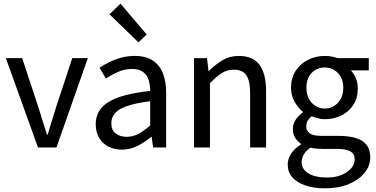

<svg xmlns="http://www.w3.org/2000/svg" viewBox="-20 -804 2051 1047"><path d="M187 0 12 -487H101L191 -214Q202 -178 213.5 -141.5Q225 -105 236 -70H240Q250 -105 261.5 -141.5Q273 -178 284 -214L374 -487H459L288 0Z M645 12Q604 12 571.5 -4.5Q539 -21 520.5 -52.5Q502 -84 502 -127Q502 -206 573.5 -249Q645 -292 799 -308Q799 -339 791 -366.5Q783 -394 761 -411Q739 -428 701 -428Q659 -428 622.5 -411.5Q586 -395 557 -376L523 -435Q546 -450 576 -465Q606 -480 641 -489.5Q676 -499 715 -499Q775 -499 813 -474Q851 -449 868.5 -404Q886 -359 886 -297V0H815L807 -58H805Q770 -29 730 -8.5Q690 12 645 12ZM670 -58Q705 -58 735 -74Q765 -90 799 -120V-252Q720 -242 673.5 -226Q627 -210 607 -186.5Q587 -163 587 -133Q587 -93 611.5 -75.5Q636 -58 670 -58ZM735 -573 577 -726 637 -784 780 -616Z M1038 0V-487H1109L1117 -417H1119Q1154 -452 1193 -475.5Q1232 -499 1282 -499Q1360 -499 1395.5 -450Q1431 -401 1431 -308V0H1344V-297Q1344 -364 1323 -394Q1302 -424 1255 -424Q1218 -424 1189.5 -405.5Q1161 -387 1125 -351V0Z M1751 223Q1692 223 1646 207.5Q1600 192 1574.5 163.5Q1549 135 1549 93Q1549 61 1568 33Q1587 5 1621 -16V-20Q1602 -33 1589.5 -52.5Q1577 -72 1577 -100Q1577 -131 1594.5 -154.5Q1612 -178 1631 -191V-195Q1607 -214 1587 -248Q1567 -282 1567 -325Q1567 -379 1592.5 -418Q1618 -457 1660 -478Q1702 -499 1751 -499Q1772 -499 1789.5 -495.5Q1807 -492 1821 -487H1991V-420H1893Q1909 -404 1920 -378.5Q1931 -353 1931 -323Q1931 -270 1907 -232.5Q1883 -195 1842 -174.5Q1801 -154 1751 -154Q1734 -154 1715.5 -158.5Q1697 -163 1680 -170Q1667 -160 1658.5 -147Q1650 -134 1650 -114Q1650 -92 1668 -77.5Q1686 -63 1734 -63H1828Q1913 -63 1956 -35Q1999 -7 1999 54Q1999 100 1968.5 138Q1938 176 1882.5 199.5Q1827 223 1751 223ZM1763 164Q1809 164 1842.5 150Q1876 136 1895 114Q1914 92 1914 67Q1914 34 1889.5 21Q1865 8 1818 8H1736Q1722 8 1705.5 6.5Q1689 5 1673 1Q1647 19 1636 39.5Q1625 60 1625 80Q1625 119 1662 141.5Q1699 164 1763 164ZM1751 -212Q1779 -212 1801.5 -226Q1824 -240 1838 -265Q1852 -290 1852 -325Q1852 -360 1838.5 -384.5Q1825 -409 1802 -422.5Q1779 -436 1751 -436Q1709 -436 1680 -407Q1651 -378 1651 -325Q1651 -290 1664.5 -265Q1678 -240 1701 -226Q1724 -212 1751 -212Z"/></svg>

Font: Assistant Medium
Style: Regular
Weight: 500
Designer: Hebrew By Ben Nathan, Latin by Paul Hunt
Version: Version 3.000